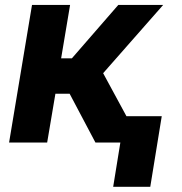

<svg xmlns="http://www.w3.org/2000/svg" viewBox="-20 -565 720 761"><path d="M106.9 -545.5H257.8L222.3 -333.8H264.9L448.9 -545.5H626.8L388.8 -274.9L481.2 -104.4H621.1L575.6 175.4H428.6L457 0H358.3L256 -193.5H199.6L166.9 0H16Z"/></svg>

Font: Inter P
Style: Bold Italic
Weight: 700
Italic angle: 9.39999°
Designer: Rasmus Andersson
Foundry: rsms
Version: Version 3.018;git-588b23468